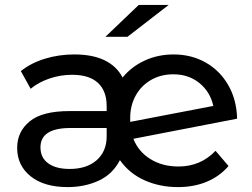

<svg xmlns="http://www.w3.org/2000/svg" viewBox="-20 -757 1029 783"><path d="M859 -142 912 -80Q876 -38 823.5 -16Q771 6 706 6Q632 6 570 -21.5Q508 -49 469 -104Q439 -46 382 -20Q325 6 256 6Q160 6 105 -38Q50 -82 50 -154Q50 -220 101 -262Q152 -304 263 -304H415V-324Q415 -386 379.5 -419Q344 -452 274 -452Q226 -452 181 -436.5Q136 -421 105 -395L65 -467Q106 -500 163 -517.5Q220 -535 283 -535Q430 -535 480 -441Q516 -485 570 -510Q624 -535 688 -535Q760 -535 818 -502.5Q876 -470 910.5 -410.5Q945 -351 947 -273L524 -191Q544 -139 593 -108.5Q642 -78 708 -78Q798 -78 859 -142ZM511 -276V-260L850 -325Q837 -383 793 -418.5Q749 -454 687 -454Q636 -454 596 -431Q556 -408 533.5 -367.5Q511 -327 511 -276ZM415 -201V-235H267Q145 -235 145 -156Q145 -114 176.5 -91Q208 -68 264 -68Q334 -68 374.5 -104Q415 -140 415 -201ZM546 -737H668L500 -607H410Z"/></svg>

Font: Montserrat Alternates Medium
Style: Regular
Weight: 500
Designer: Julieta Ulanovsky
Foundry: Julieta Ulanovsky
Version: Version 7.200